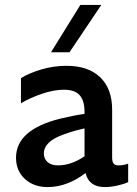

<svg xmlns="http://www.w3.org/2000/svg" viewBox="-20 -749 555 779"><path d="M327 -47Q294 -21 254.5 -5.5Q215 10 173 10Q117 10 81 -23Q45 -56 45 -109Q45 -222 222 -267Q280 -281 323 -287V-294Q323 -341 303 -363Q283 -385 240 -385Q199 -385 151.5 -369Q104 -353 65 -330V-432Q97 -452 147 -467Q197 -482 250 -482Q338 -482 386.5 -435.5Q435 -389 435 -303V-109Q435 -93 441 -85.5Q447 -78 461 -78Q481 -78 500 -85V-10Q483 -2 456 4Q429 10 405 10Q341 10 327 -47ZM215 -78Q269 -78 323 -115V-228Q285 -220 242 -205Q199 -190 178.5 -170.5Q158 -151 158 -126Q158 -104 173.5 -91Q189 -78 215 -78ZM306 -729H391L262 -537H187Z"/></svg>

Font: Madhuban Medium
Style: Regular
Weight: 500
Designer: jaikishan Patel
Foundry: MagicType
Version: Version 1.000